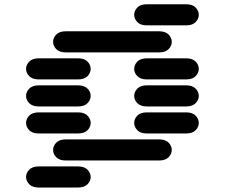

<svg xmlns="http://www.w3.org/2000/svg" viewBox="-20 -756 1040 888"><path d="M159.2 111.3Q129.9 111.3 115.2 96.2Q100.6 81.1 100.6 62.5Q100.6 43.9 115.2 28.8Q129.9 13.7 159.2 13.7H340.8Q370.1 13.7 384.8 28.8Q399.4 43.9 399.4 62.5Q399.4 81.1 384.8 96.2Q370.1 111.3 340.8 111.3ZM284.2 -13.7Q254.9 -13.7 240.2 -28.8Q225.6 -43.9 225.6 -62.5Q225.6 -81.1 240.2 -96.2Q254.9 -111.3 284.2 -111.3H715.8Q745.1 -111.3 759.8 -96.2Q774.4 -81.1 774.4 -62.5Q774.4 -43.9 759.8 -28.8Q745.1 -13.7 715.8 -13.7ZM159.2 -138.7Q129.9 -138.7 115.2 -153.8Q100.6 -168.9 100.6 -187.5Q100.6 -206.1 115.2 -221.2Q129.9 -236.3 159.2 -236.3H340.8Q370.1 -236.3 384.8 -221.2Q399.4 -206.1 399.4 -187.5Q399.4 -168.9 384.8 -153.8Q370.1 -138.7 340.8 -138.7ZM659.2 -138.7Q629.9 -138.7 615.2 -153.8Q600.6 -168.9 600.6 -187.5Q600.6 -206.1 615.2 -221.2Q629.9 -236.3 659.2 -236.3H840.8Q870.1 -236.3 884.8 -221.2Q899.4 -206.1 899.4 -187.5Q899.4 -168.9 884.8 -153.8Q870.1 -138.7 840.8 -138.7ZM159.2 -263.7Q129.9 -263.7 115.2 -278.8Q100.6 -293.9 100.6 -312.5Q100.6 -331.1 115.2 -346.2Q129.9 -361.3 159.2 -361.3H340.8Q370.1 -361.3 384.8 -346.2Q399.4 -331.1 399.4 -312.5Q399.4 -293.9 384.8 -278.8Q370.1 -263.7 340.8 -263.7ZM659.2 -263.7Q629.9 -263.7 615.2 -278.8Q600.6 -293.9 600.6 -312.5Q600.6 -331.1 615.2 -346.2Q629.9 -361.3 659.2 -361.3H840.8Q870.1 -361.3 884.8 -346.2Q899.4 -331.1 899.4 -312.5Q899.4 -293.9 884.8 -278.8Q870.1 -263.7 840.8 -263.7ZM159.2 -388.7Q129.9 -388.7 115.2 -403.8Q100.6 -418.9 100.6 -437.5Q100.6 -456.1 115.2 -471.2Q129.9 -486.3 159.2 -486.3H340.8Q370.1 -486.3 384.8 -471.2Q399.4 -456.1 399.4 -437.5Q399.4 -418.9 384.8 -403.8Q370.1 -388.7 340.8 -388.7ZM659.2 -388.7Q629.9 -388.7 615.2 -403.8Q600.6 -418.9 600.6 -437.5Q600.6 -456.1 615.2 -471.2Q629.9 -486.3 659.2 -486.3H840.8Q870.1 -486.3 884.8 -471.2Q899.4 -456.1 899.4 -437.5Q899.4 -418.9 884.8 -403.8Q870.1 -388.7 840.8 -388.7ZM284.2 -513.7Q254.9 -513.7 240.2 -528.8Q225.6 -543.9 225.6 -562.5Q225.6 -581.1 240.2 -596.2Q254.9 -611.3 284.2 -611.3H715.8Q745.1 -611.3 759.8 -596.2Q774.4 -581.1 774.4 -562.5Q774.4 -543.9 759.8 -528.8Q745.1 -513.7 715.8 -513.7ZM659.2 -638.7Q629.9 -638.7 615.2 -653.8Q600.6 -668.9 600.6 -687.5Q600.6 -706.1 615.2 -721.2Q629.9 -736.3 659.2 -736.3H840.8Q870.1 -736.3 884.8 -721.2Q899.4 -706.1 899.4 -687.5Q899.4 -668.9 884.8 -653.8Q870.1 -638.7 840.8 -638.7Z"/></svg>

Font: Sixtyfour Normal
Style: Regular
Weight: 400
Monospace: yes
Designer: Jens Kutilek
Foundry: Jens Kutilek
Version: Version 2.000